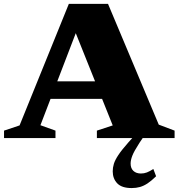

<svg xmlns="http://www.w3.org/2000/svg" viewBox="-28 -702 907 976"><path d="M187 -199.5V-288.5H542.5V-199.5ZM779 -68.5 859.5 -38V0H464.5V-38L545 -64.5L349.5 -552.5H364.5L177.5 -65.5L254 -38V0H-7.5V-38L71.5 -64.5L322 -682.5H521ZM681 24Q653 67.5 644.5 89.8Q636 112 636 129.5Q636 153.5 650.2 166.8Q664.5 180 688.5 180Q704.5 180 718.8 174.5Q733 169 751.5 157L765.5 194Q742.5 216.5 722.8 229.8Q703 243 683.5 248.5Q664 254 641.5 254Q591 254 568 230Q545 206 545 169Q545 150 550.8 131Q556.5 112 573.5 86.2Q590.5 60.5 624.5 22L672.5 -31.5H718.5Z"/></svg>

Font: Newsreader ExtraBold
Style: Regular
Weight: 800
Designer: Hugues Gentile
Foundry: Production Type
Version: Version 1.003